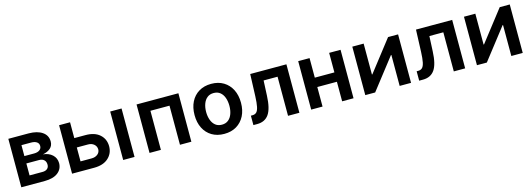

<svg xmlns="http://www.w3.org/2000/svg" viewBox="1 -1316 5779 2089"><g transform="rotate(-15 2890.5 -271.5)"><path d="M66.4 0V-545.9H294.9Q391.6 -545.4 448 -506.6Q504.4 -467.8 504.4 -398.9Q504.4 -352.5 472.7 -324Q440.9 -295.4 386.7 -285.2Q450.7 -279.3 491 -242.2Q531.2 -205.1 531.7 -147.9Q531.2 -80.6 478.8 -40.3Q426.3 0 330.6 0ZM186.5 -101.6H330.6Q365.7 -101.1 386 -117.9Q406.2 -134.8 405.8 -164.1Q406.2 -197.8 386 -217Q365.7 -236.3 330.6 -236.3H186.5ZM186.5 -319.3H297.4Q336.4 -319.8 358.9 -336.4Q381.3 -353 381.3 -381.8Q381.3 -410.6 358.4 -426.5Q335.4 -442.4 294.9 -442.4H186.5Z M761.7 -367.7H886.2Q989.7 -368.2 1047.1 -317.1Q1104.5 -266.1 1105 -184.1Q1104.5 -103.5 1047.1 -51.8Q989.7 0 886.2 0H638.2V-545.9H761.7ZM761.7 -262.2V-105.5H886.2Q927.7 -105.5 954.6 -127Q981.4 -148.4 981.9 -182.1Q981.4 -217.3 954.6 -240Q927.7 -262.7 886.2 -262.2ZM1213.9 0V-545.9H1341.8V0Z M1981.9 -545.9V0H1853.5V-440.4H1638.7V0H1510.7V-545.9Z M2351.6 10.7Q2272 10.7 2213.1 -24.4Q2154.3 -59.6 2122.3 -122.8Q2090.3 -186 2090.3 -270.5Q2090.3 -355 2122.3 -418.5Q2154.3 -481.9 2213.1 -517.3Q2272 -552.7 2351.6 -552.7Q2431.6 -552.7 2490.2 -517.3Q2548.8 -481.9 2581.1 -418.5Q2613.3 -355 2613.3 -270.5Q2613.3 -186 2581.1 -122.8Q2548.8 -59.6 2490.2 -24.4Q2431.6 10.7 2351.6 10.7ZM2352.1 -92.8Q2396 -92.8 2425 -116.5Q2454.1 -140.1 2468.5 -180.7Q2482.9 -221.2 2482.9 -270.5Q2482.9 -320.8 2468.5 -361.3Q2454.1 -401.9 2425 -425.5Q2396 -449.2 2352.1 -449.2Q2308.1 -449.2 2279.1 -425.5Q2250 -401.9 2235.4 -361.3Q2220.7 -320.8 2220.7 -270.5Q2220.7 -221.2 2235.4 -180.7Q2250 -140.1 2279.1 -116.5Q2308.1 -92.8 2352.1 -92.8Z M2680.7 0V-106H2698.7Q2727.1 -106 2744.1 -122.6Q2761.2 -139.2 2770 -180.9Q2778.8 -222.7 2781.7 -296.9L2791 -545.9H3198.7V0H3070.8V-440.4H2913.6L2905.8 -270.5Q2899.9 -127.4 2855.7 -63.7Q2811.5 0 2723.6 0Z M3459.5 -545.9V-325.7H3680.2V-545.9H3808.6V0H3680.2V-220.2H3459.5V0H3331.5V-545.9Z M4456.5 0H4328.1V-348.6H4323.2L4052.2 0H3940.9V-545.9H4068.8V-198.2H4073.7L4343.8 -545.9H4456.5Z M4547.9 0V-106H4565.9Q4594.2 -106 4611.3 -122.6Q4628.4 -139.2 4637.2 -180.9Q4646 -222.7 4648.9 -296.9L4658.2 -545.9H5065.9V0H4938V-440.4H4780.8L4772.9 -270.5Q4767.1 -127.4 4722.9 -63.7Q4678.7 0 4590.8 0Z M5714.4 0H5585.9V-348.6H5581.1L5310.1 0H5198.7V-545.9H5326.7V-198.2H5331.5L5601.6 -545.9H5714.4Z"/></g></svg>

Font: Inter Semi Bold
Style: Regular
Weight: 600
Designer: Rasmus Andersson
Foundry: rsms
Version: Version 4.000;git-e0f93cc